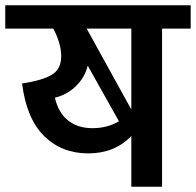

<svg xmlns="http://www.w3.org/2000/svg" viewBox="-40 -711 746 731"><path d="M686 -691V-602H577V0H460V-193Q396 -127 296 -127Q195 -127 128 -193Q61 -259 44 -393Q122 -405 157.5 -426.5Q193 -448 193 -497Q193 -545 163 -602H-20V-691ZM460 -294V-602H290ZM169 -339Q182 -282 219 -252.5Q256 -223 312 -223Q368 -223 413 -249L294 -461Q283 -416 249 -383Q215 -350 169 -339Z"/></svg>

Font: FiraGO Medium
Style: Regular
Weight: 500
Designer: bBox Type
Foundry: bBox Type GmbH
Version: Version 1.001;PS 001.001;hotconv 1.0.88;makeotf.lib2.5.64775